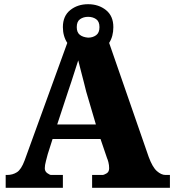

<svg xmlns="http://www.w3.org/2000/svg" viewBox="-20 -893 828 913"><path d="M7 0V-61H14Q40 -61 60.5 -74Q81 -87 97 -130L300 -689Q290 -704 284.5 -723Q279 -742 279 -764Q279 -817 314 -845Q349 -873 399 -873Q449 -873 484 -845Q519 -817 519 -764Q519 -720 499 -689L687 -147Q705 -98 726 -79.5Q747 -61 767 -61H788V0H418V-61H469Q473 -61 486 -68Q499 -75 499 -93Q499 -108 495.5 -121.5Q492 -135 489 -141L458 -232H230L207 -160Q204 -148 198.5 -127.5Q193 -107 193 -93Q193 -78 205 -69.5Q217 -61 223 -61H279V0ZM399 -714Q421 -714 437 -725.5Q453 -737 453 -764Q453 -791 437 -802Q421 -813 399 -813Q377 -813 361 -802Q345 -791 345 -764Q345 -739 359.5 -727.5Q374 -716 399 -714ZM252 -301H436L390 -457Q386 -475 379 -501Q372 -527 365 -555Q358 -583 352 -606Q346 -588 337 -559.5Q328 -531 319 -503.5Q310 -476 304 -459Z"/></svg>

Font: Noto Serif Hentaigana Black
Style: Regular
Weight: 900
Designer: Kazuhiro Yamada
Foundry: nipponia
Version: Version 1.000; ttfautohint (v1.8.4.7-5d5b)